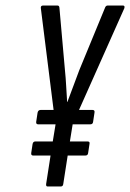

<svg xmlns="http://www.w3.org/2000/svg" viewBox="-20 -675 471 695"><path d="M100 -112Q92 -112 93 -121L98 -154Q100 -163 108 -163H171L181 -224V-225H118Q110 -225 111 -234L116 -267Q118 -277 127 -277H174L128 -644Q126 -655 136 -655H188Q194 -655 195 -648L215 -422Q218 -393 219.5 -364Q221 -335 223 -306H224Q235 -335 245.5 -363.5Q256 -392 267 -421L361 -649Q364 -655 370 -655H425Q433 -655 430 -645L266 -277H315Q324 -277 322 -267L317 -234Q316 -225 307 -225H243L233 -163H297Q306 -163 304 -154L299 -121Q298 -112 289 -112H225L209 -9Q208 0 200 0H152Q146 0 147 -9L163 -112Z"/></svg>

Font: Sofia Sans Extra Condensed
Style: Italic
Weight: 400
Italic angle: -9°
Designer: Botio Nikoltchev, Ani Petrova
Foundry: lettersoup
Version: Version 4.101; ttfautohint (v1.8.4.7-5d5b)